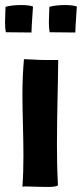

<svg xmlns="http://www.w3.org/2000/svg" viewBox="-56 -741 325 762"><path d="M69 -612V-614C69 -632 75 -713 75 -715C66 -719 47 -721 27 -721C4 -721 -21 -718 -34 -714C-34 -704 -36 -678 -36 -653C-36 -638 -35 -623 -33 -613H-30L67 -612ZM243 -612V-614C243 -632 249 -713 249 -715C240 -719 221 -721 201 -721C178 -721 153 -718 140 -714C140 -704 138 -678 138 -653C138 -638 139 -623 141 -613H144L241 -612ZM33 0C36 -1 42 -1 49 -1C69 -1 101 1 128 1C151 1 169 0 174 -6C171 -59 170 -113 170 -167C170 -278 174 -392 175 -500V-503H158C115 -502 84 -504 67 -505C61 -505 50 -506 43 -506C41 -506 40 -506 39 -506V-505C35 -460 33 -414 33 -366C33 -287 37 -205 37 -124C37 -82 36 -41 33 0Z"/></svg>

Font: HEYCLAY
Style: Regular
Weight: 400
Designer: Marcelo Magalhaes
Foundry: Marcelo Magalhães
Version: Version 1.300;hotconv 1.0.109;makeotfexe 2.5.65596